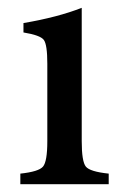

<svg xmlns="http://www.w3.org/2000/svg" viewBox="-20 -471 313 491"><path d="M258 0V-27C226 -30.3 206.5 -36.3 199.5 -45C192.5 -53.7 189 -75.3 189 -110V-451C148.3 -435 98.7 -422 40 -412V-388C68.7 -383.3 86 -377 92 -369C98 -361 101 -340.7 101 -308V-110C101 -75.3 97.3 -53.7 90 -45C82.7 -36.3 63.3 -30.3 32 -27V0Z"/></svg>

Font: Ponomar Unicode
Style: Regular
Weight: 400
Version: 1.3